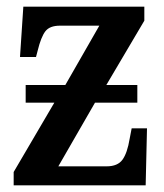

<svg xmlns="http://www.w3.org/2000/svg" viewBox="-20 -556 493 576"><path d="M21 0V-40L143 -248H57V-301H176L278 -479H160Q129 -479 116 -462Q103 -445 93 -404L88 -385H40L50 -536H413V-494L299 -301H392V-248H265L155 -57H300Q333 -57 347.5 -77Q362 -97 369 -140L375 -171H421L417 0Z"/></svg>

Font: Noto Serif Condensed SemiBold
Style: Regular
Weight: 600
Width: 3
Designer: Monotype Design Team
Foundry: Monotype Imaging Inc.
Version: Version 2.013